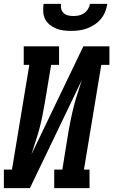

<svg xmlns="http://www.w3.org/2000/svg" viewBox="-39 -975 587 995"><path d="M-19 0V-96H23L113 -639H84V-735H267V-639H226L193 -441Q187 -407 180.5 -373.5Q174 -340 165 -307Q156 -274 145 -241Q134 -208 124 -175L393 -735H528V-639H486L396 -96H425V0H242V-96H284L316 -294Q322 -328 329 -361.5Q336 -395 344.5 -428Q353 -461 364 -494Q375 -527 385 -560L116 0ZM329 -815Q309 -815 289 -817.5Q269 -820 251 -827.5Q233 -835 218 -847.5Q203 -860 194.5 -877Q186 -894 185 -914.5Q184 -935 187 -955H277Q275 -941 278.5 -928Q282 -915 291.5 -906.5Q301 -898 314.5 -895Q328 -892 342 -892Q356 -892 370 -895Q384 -898 396.5 -906.5Q409 -915 417 -928Q425 -941 427 -955H517Q514 -934 506 -914Q498 -894 484 -877Q470 -860 451 -847.5Q432 -835 411.5 -827.5Q391 -820 370.5 -817.5Q350 -815 329 -815Z"/></svg>

Font: Iosevka Gothic
Style: Bold Italic
Weight: 700
Italic angle: -9°
Monospace: yes
Designer: Belleve Invis
Foundry: Belleve Invis
Version: Version 15.5.1; ttfautohint (v1.8.4)